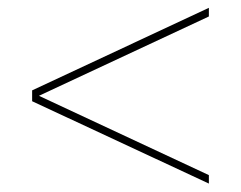

<svg xmlns="http://www.w3.org/2000/svg" viewBox="-20 -626 600 478"><path d="M60 -374V-401L500 -606.5V-585L77 -387.5L500 -190V-169Z"/></svg>

Font: Bodoni* 11pt Medium
Style: Regular
Weight: 500
Version: Version 2.3